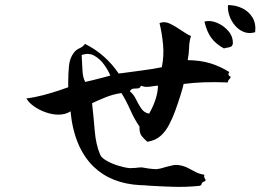

<svg xmlns="http://www.w3.org/2000/svg" viewBox="-20 -792 1040 757"><path d="M890 -489Q888 -483 883.5 -479Q879 -475 878 -467Q826 -469 784.5 -467.5Q743 -466 704 -461Q700 -443 691 -414.5Q682 -386 671 -355.5Q660 -325 647 -301Q634 -275 613.5 -256.5Q593 -238 561 -233Q548 -244 538.5 -256Q529 -268 530 -293Q510 -322 494 -358Q478 -394 459 -425Q427 -421 394 -407.5Q361 -394 343 -385Q349 -331 353.5 -276.5Q358 -222 375 -182Q380 -170 400 -158.5Q420 -147 445.5 -139Q471 -131 492 -129Q497 -129 502.5 -129.5Q508 -130 514 -130Q520 -131 526.5 -131.5Q533 -132 539 -132Q545 -131 551.5 -130Q558 -129 563 -128Q572 -127 580.5 -126Q589 -125 596 -125Q606 -126 616 -128.5Q626 -131 635 -134Q648 -137 660 -140Q672 -143 685 -141Q705 -138 720.5 -130Q736 -122 751 -114Q766 -106 786 -103Q784 -98 785 -95Q786 -92 787 -89Q789 -87 790 -84.5Q791 -82 789 -78Q776 -74 775 -67Q774 -60 764 -59Q713 -54 663.5 -55.5Q614 -57 566 -60Q558 -61 549.5 -61.5Q541 -62 533 -62Q419 -68 350 -134Q272 -209 258 -353Q238 -340 211 -340Q186 -340 159.5 -349.5Q133 -359 113 -373.5Q93 -388 84 -404Q117 -408 151 -417Q185 -426 211.5 -435Q238 -444 249 -448Q249 -454 249 -459.5Q249 -465 249 -470Q249 -502 252 -532.5Q255 -563 271 -584Q280 -596 294 -602Q308 -608 315 -619Q357 -598 390 -568.5Q423 -539 448 -502Q491 -508 534.5 -513.5Q578 -519 618 -527Q627 -571 623 -615Q619 -659 609 -701Q629 -709 650.5 -698.5Q672 -688 692 -674Q703 -667 713 -660.5Q723 -654 733 -650Q726 -628 725.5 -604Q725 -580 720 -555Q771 -554 809 -542.5Q847 -531 884 -508Q875 -496 890 -489ZM415 -494Q407 -514 391 -536.5Q375 -559 352.5 -572Q330 -585 302 -575Q304 -547 305 -517Q306 -487 316 -469Q327 -471 346 -476Q365 -481 385 -486Q405 -491 415 -494ZM986 -665Q962 -658 941.5 -666Q921 -674 906 -692Q891 -710 884 -731.5Q877 -753 879 -772Q909 -772 935 -759.5Q961 -747 975.5 -723Q990 -699 986 -665ZM603 -454Q598 -454 593 -453.5Q588 -453 583 -452Q572 -450 560.5 -449.5Q549 -449 536 -454Q532 -444 523.5 -443.5Q515 -443 506 -442.5Q497 -442 492 -432Q507 -420 516.5 -400Q526 -380 537.5 -363.5Q549 -347 568 -344Q582 -368 592 -396.5Q602 -425 603 -454ZM898 -620Q896 -610 889.5 -607.5Q883 -605 876 -604Q873 -604 869.5 -603Q866 -602 863 -601Q830 -619 812.5 -643.5Q795 -668 786 -707Q810 -713 836 -702Q862 -691 880.5 -669.5Q899 -648 898 -620Z"/></svg>

Font: Yuji Syuku
Style: Regular
Weight: 400
Designer: Kataoka Yuji
Foundry: Kinuta Font Factory
Version: Version 3.002